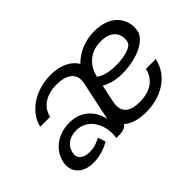

<svg xmlns="http://www.w3.org/2000/svg" viewBox="-81 -794 1088 1088"><g transform="rotate(-45 462.5 -250.5)"><path d="M543.3 -322.5 544.2 -325C557.5 -388.3 607.5 -450 700 -450C776.7 -450 808.3 -410 808.3 -364.2C808.3 -356.7 807.5 -349.2 805.8 -341.7C798.3 -305 722.5 -291.7 665.8 -291.7C606.7 -291.7 569.2 -305 543.3 -322.5ZM714.2 -516.7C643.3 -516.7 575.8 -490 528.3 -440.8C502.5 -486.7 444.2 -516.7 364.2 -516.7C240 -516.7 136.7 -445 115.8 -350H195C209.2 -415 266.7 -454.2 350.8 -454.2C425 -454.2 468.3 -424.2 468.3 -372.5C468.3 -365.8 467.5 -358.3 465.8 -350L415.8 -112.5C405.8 -170 357.5 -250 249.2 -250C145.8 -250 81.7 -186.7 66.7 -116.7C65 -108.3 64.2 -100 64.2 -92.5C64.2 -39.2 102.5 8.3 185.8 8.3C246.7 8.3 297.5 -15.8 318.3 -29.2L303.3 -75C284.2 -65.8 255.8 -50 215 -50C175.8 -50 140 -65 140 -102.5C140 -106.7 140.8 -111.7 141.7 -116.7C150 -157.5 185 -191.7 245 -191.7C335 -191.7 378.3 -109.2 378.3 -35C378.3 -23.3 377.5 -10.8 375 0H400C431.7 0 450.8 -9.2 462.5 -25C493.3 3.3 542.5 16.7 600.8 16.7C716.7 16.7 825.8 -43.3 850 -158.3H770.8C759.2 -100.8 711.7 -50 615 -50C534.2 -50 505 -83.3 505 -130C505 -139.2 506.7 -148.3 508.3 -158.3L530.8 -264.2C560 -247.5 601.7 -233.3 654.2 -233.3C788.3 -233.3 877.5 -287.5 889.2 -341.7C890.8 -350.8 892.5 -360.8 892.5 -370.8C892.5 -436.7 846.7 -516.7 714.2 -516.7Z"/></g></svg>

Font: BoonHome
Style: Book Oblique
Weight: 400
Italic angle: -12°
Designer: Sungsit Sawaiwan
Foundry: Sungsit Sawaiwan
Version: Version 0.2